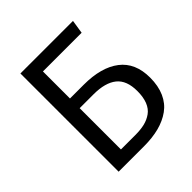

<svg xmlns="http://www.w3.org/2000/svg" viewBox="-187 -820 951 951"><g transform="rotate(-45 288.5 -344.0)"><path d="M285.2 -426.8Q407.7 -426.8 475.3 -374.8Q543 -322.8 543 -219.2Q543 -161.1 523.9 -118.4Q504.9 -75.7 469.2 -50Q433.6 -24.4 386.7 -12.2Q339.8 0 280.8 0H103V-688H471.2L460 -616.2H189V-426.8ZM289.1 -69.8Q326.7 -69.8 354.5 -76.4Q382.3 -83 405 -99.1Q427.7 -115.2 439.5 -144.8Q451.2 -174.3 451.2 -216.8Q451.2 -292 409.4 -325.4Q367.7 -358.9 286.1 -358.9H189V-69.8Z"/></g></svg>

Font: Fira Sans Book
Style: Regular
Weight: 350
Designer: Carrois Corporate & Edenspiekermann AG
Foundry: Carrois Corporate GbR & Edenspiekermann AG
Version: Version 4.203;PS 004.203;hotconv 1.0.88;makeotf.lib2.5.64775